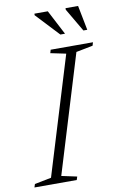

<svg xmlns="http://www.w3.org/2000/svg" viewBox="-120 -924 613 977"><g transform="rotate(-10 187.0 -435.5)"><path d="M254 -642.5 174.5 -659 179.5 -676H398L393 -659L306.5 -642L121 -34L200.5 -17L195 0H-23.5L-18 -17L68 -34ZM265.5 -743.5H241.5L129.5 -863L130 -871H199ZM380.5 -743.5H360.5L290.5 -863V-871H355.5Z"/></g></svg>

Font: Newsreader 16pt 16pt Light
Style: Italic
Weight: 300
Italic angle: -17°
Version: Version 1.003